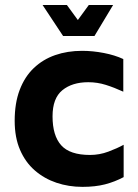

<svg xmlns="http://www.w3.org/2000/svg" viewBox="-20 -719 542 752"><path d="M303 12.9Q249 12.9 201.2 -3.2Q153.4 -19.3 116.4 -51.4Q79.5 -83.4 58.5 -132Q37.5 -180.5 37.5 -245.8Q37.5 -315.3 57.1 -366.8Q76.7 -418.4 112.2 -452.3Q147.8 -486.3 195.9 -503.1Q244.1 -519.9 301.6 -519.9Q343.1 -519.9 386.6 -511.5Q430 -503.1 462.9 -487.7V-359.9Q427.8 -376 394.6 -386.5Q361.3 -397 325.7 -397Q262.6 -397 224.2 -365.6Q185.8 -334.3 185.8 -263.3Q185.8 -187.8 219.7 -150Q253.5 -112.1 332.7 -112.1Q369.7 -112.1 404.4 -125.1Q439 -138 464.3 -152V-25.3Q429.3 -6.7 391.1 3.1Q352.9 12.9 303 12.9ZM227.1 -578 146.8 -699.4H242L284.9 -640.6L327.8 -699.4H423L350 -578Z"/></svg>

Font: Maven Pro
Style: Regular
Weight: 400
Designer: Joe Prince
Foundry: Joe Prince
Version: Version 2.103